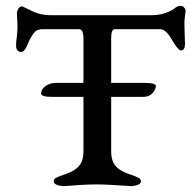

<svg xmlns="http://www.w3.org/2000/svg" viewBox="-20 -636 656 658"><path d="M157 -304Q121 -304 121 -316Q121 -330 136 -341Q151 -352 174 -352H472Q514 -352 514 -342Q514 -329 502.5 -316.5Q491 -304 471 -304ZM266 -505Q266 -536 250 -536H128Q110 -536 102 -529Q94 -522 85 -506Q82 -501 77.5 -490.5Q73 -480 70 -474Q67 -468 62.5 -463Q58 -458 53 -458Q35 -458 35 -481Q35 -491 37.5 -509Q40 -527 40 -544Q40 -553 39 -569Q38 -585 38 -589Q38 -599 43 -606.5Q48 -614 55 -614Q58 -614 88 -599Q118 -584 150 -584H499Q538 -584 569 -601Q573 -603 578.5 -607.5Q584 -612 588.5 -614Q593 -616 598 -616Q606 -616 611 -610.5Q616 -605 616 -598Q616 -595 614 -581.5Q612 -568 612 -555Q612 -541 613 -515.5Q614 -490 614 -486Q614 -463 600 -463Q590 -463 564 -508Q547 -536 528 -536H373Q361 -536 361 -505V-117Q361 -89 372 -72.5Q383 -56 408 -45Q414 -42 430.5 -36.5Q447 -31 455 -26.5Q463 -22 463 -15Q463 -1 431 2Q429 2 408.5 0.5Q388 -1 359.5 -2.5Q331 -4 310 -4Q289 -4 262.5 -2.5Q236 -1 217.5 0.5Q199 2 197 2Q164 -1 164 -15Q164 -22 172 -26.5Q180 -31 196.5 -36.5Q213 -42 219 -45Q244 -56 255 -72.5Q266 -89 266 -117Z"/></svg>

Font: EB Garamond 08
Style: Regular
Weight: 400
Version: Version 0.016 ; ttfautohint (v1.5)